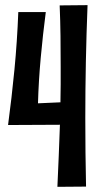

<svg xmlns="http://www.w3.org/2000/svg" viewBox="-20 -725 390 743"><path d="M318.8 -705.1Q310.1 -484.4 310.1 -268.1Q310.1 -201.7 310.8 -135.5Q311.5 -69.3 313 -2.9L202.1 -2Q205.1 -61.5 207.3 -121.3Q209.5 -181.2 211.9 -242.2L11.2 -241.2Q25.4 -347.2 35.9 -455.6Q46.4 -564 50.8 -678.2H157.2Q146 -592.8 137.7 -502.2Q129.4 -411.6 127 -325.2L213.9 -329.1Q214.8 -363.8 214.8 -398.2Q214.8 -432.6 214.8 -467.8Q214.8 -526.9 214.1 -585.7Q213.4 -644.5 210.9 -704.1Z"/></svg>

Font: Mouse Memoirs
Style: Regular
Weight: 400
Version: Version 1.000